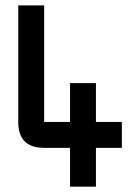

<svg xmlns="http://www.w3.org/2000/svg" viewBox="-20 -704 528 724"><path d="M48.8 -683.6H146.5V-244.1H244.1V-390.6H341.8V-244.1H439.5V-146.5H341.8V0H244.1V-146.5H146.5Q48.8 -146.5 48.8 -244.1Z"/></svg>

Font: BabelStone Runic Dotted
Style: Regular
Weight: 400
Designer: Andrew West
Foundry: BabelStone
Version: Version 3.003 March 14, 2022